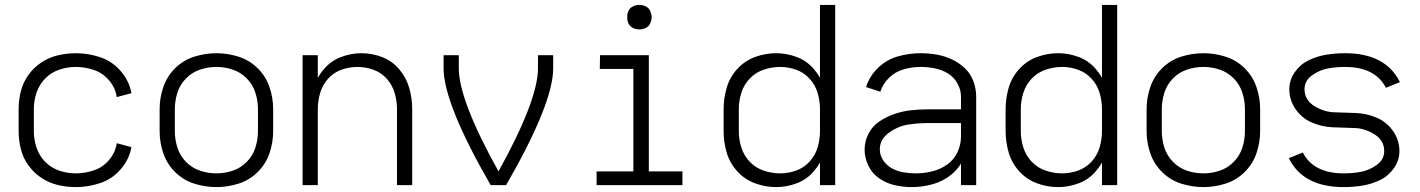

<svg xmlns="http://www.w3.org/2000/svg" viewBox="-20 -755 5790 783"><path d="M289 8Q252 8 216 -0.5Q180 -9 149 -29.5Q118 -50 96 -80.5Q74 -111 65 -147Q56 -183 56 -220V-310Q56 -347 65 -383Q74 -419 96 -449.5Q118 -480 149 -500.5Q180 -521 216.5 -529.5Q253 -538 289 -538Q340 -538 389 -521.5Q438 -505 472.5 -465Q507 -425 516 -375L456 -359Q451 -396 425.5 -426.5Q400 -457 363.5 -469.5Q327 -482 289 -482Q255 -482 222 -471Q189 -460 164.5 -435Q140 -410 129 -377Q118 -344 118 -310V-220Q118 -186 129 -153Q140 -120 164.5 -95Q189 -70 222 -59Q255 -48 289 -48Q327 -48 363.5 -60.5Q400 -73 425.5 -103.5Q451 -134 456 -171L516 -155Q507 -105 472.5 -65Q438 -25 389 -8.5Q340 8 289 8Z M863 8Q817 8 772.5 -6Q728 -20 694.5 -53Q661 -86 646 -130Q631 -174 631 -220V-310Q631 -356 646 -400Q661 -444 694.5 -477Q728 -510 772.5 -524Q817 -538 863 -538Q908 -538 952.5 -524Q997 -510 1030.5 -477Q1064 -444 1079 -400Q1094 -356 1094 -310V-220Q1094 -174 1079 -130Q1064 -86 1030.5 -53Q997 -20 952.5 -6Q908 8 863 8ZM863 -48Q897 -48 929.5 -59Q962 -70 986.5 -95Q1011 -120 1021.5 -153Q1032 -186 1032 -220V-310Q1032 -344 1021.5 -377Q1011 -410 986.5 -435Q962 -460 929.5 -471Q897 -482 863 -482Q828 -482 795.5 -471Q763 -460 738.5 -435Q714 -410 703.5 -377Q693 -344 693 -310V-220Q693 -186 703.5 -153Q714 -120 738.5 -95Q763 -70 795.5 -59Q828 -48 863 -48Z M1214 0V-530H1276V-437Q1286 -456 1300 -472Q1328 -506 1369.5 -522Q1411 -538 1454 -538Q1498 -538 1539 -522Q1580 -506 1608.5 -472Q1637 -438 1649 -396Q1661 -354 1661 -310V0H1599V-310Q1599 -343 1589.5 -375.5Q1580 -408 1557.5 -433.5Q1535 -459 1503 -470.5Q1471 -482 1438 -482Q1404 -482 1372 -470.5Q1340 -459 1317.5 -433.5Q1295 -408 1285.5 -375.5Q1276 -343 1276 -310V0Z M1981 0Q1789 -333 1789 -477V-530H1851V-477Q1851 -347 2013 -56Q2174 -347 2174 -477V-530H2236V-477Q2236 -333 2044 0Z M2413 0V-56H2563V-474H2426L2427 -530H2626V-56H2763V0ZM2588 -635Q2574 -635 2561.5 -641Q2549 -647 2543 -659Q2538 -670 2538 -681V-689Q2538 -700 2543 -711Q2549 -723 2561.5 -729Q2574 -735 2588 -735Q2601 -735 2613.5 -729Q2626 -723 2631.5 -710.5Q2637 -698 2638 -685Q2637 -672 2631.5 -659.5Q2626 -647 2613.5 -641Q2601 -635 2588 -635Z M3145 8Q3101 8 3059 -7.5Q3017 -23 2986.5 -56.5Q2956 -90 2943.5 -133Q2931 -176 2931 -220V-310Q2931 -354 2943.5 -397Q2956 -440 2986.5 -473.5Q3017 -507 3059 -522.5Q3101 -538 3145 -538Q3189 -538 3230.5 -522Q3272 -506 3300 -472Q3314 -456 3324 -438V-735H3386V0H3324V-92Q3314 -74 3300 -58Q3272 -24 3230.5 -8Q3189 8 3145 8ZM3162 -48Q3195 -48 3227 -59.5Q3259 -71 3282 -96.5Q3305 -122 3314.5 -154.5Q3324 -187 3324 -220V-310Q3324 -343 3314.5 -375.5Q3305 -408 3282 -433.5Q3259 -459 3227 -470.5Q3195 -482 3162 -482Q3128 -482 3095 -471Q3062 -460 3038 -435Q3014 -410 3003.5 -377Q2993 -344 2993 -310V-220Q2993 -186 3003.5 -153Q3014 -120 3038 -95Q3062 -70 3095 -59Q3128 -48 3162 -48Z M3698 8Q3664 8 3630 0.5Q3596 -7 3566.5 -27Q3537 -47 3521.5 -79Q3506 -111 3506 -145Q3506 -179 3522 -210Q3538 -241 3566.5 -260Q3595 -279 3627 -290Q3659 -301 3692.5 -305Q3726 -309 3760 -309H3899V-361Q3899 -389 3884.5 -415Q3870 -441 3845 -456Q3820 -471 3791.5 -476.5Q3763 -482 3734 -482Q3700 -482 3666 -472.5Q3632 -463 3606.5 -438.5Q3581 -414 3570 -381L3512 -400Q3526 -445 3561 -478.5Q3596 -512 3641.5 -525Q3687 -538 3734 -538Q3767 -538 3799 -532.5Q3831 -527 3860.5 -513.5Q3890 -500 3914 -477.5Q3938 -455 3949.5 -424Q3961 -393 3961 -361V0H3899V-88Q3884 -63 3861 -44Q3827 -16 3784.5 -4Q3742 8 3698 8ZM3715 -48Q3748 -48 3781 -56Q3814 -64 3842 -83.5Q3870 -103 3884.5 -134Q3899 -165 3899 -198V-253H3760Q3719 -253 3679 -246Q3639 -239 3603.5 -212.5Q3568 -186 3568 -146Q3568 -121 3582.5 -100Q3597 -79 3619 -67.5Q3641 -56 3665.5 -52Q3690 -48 3715 -48Z M4295 8Q4251 8 4209 -7.5Q4167 -23 4136.5 -56.5Q4106 -90 4093.5 -133Q4081 -176 4081 -220V-310Q4081 -354 4093.5 -397Q4106 -440 4136.5 -473.5Q4167 -507 4209 -522.5Q4251 -538 4295 -538Q4339 -538 4380.5 -522Q4422 -506 4450 -472Q4464 -456 4474 -438V-735H4536V0H4474V-92Q4464 -74 4450 -58Q4422 -24 4380.5 -8Q4339 8 4295 8ZM4312 -48Q4345 -48 4377 -59.5Q4409 -71 4432 -96.5Q4455 -122 4464.5 -154.5Q4474 -187 4474 -220V-310Q4474 -343 4464.5 -375.5Q4455 -408 4432 -433.5Q4409 -459 4377 -470.5Q4345 -482 4312 -482Q4278 -482 4245 -471Q4212 -460 4188 -435Q4164 -410 4153.5 -377Q4143 -344 4143 -310V-220Q4143 -186 4153.5 -153Q4164 -120 4188 -95Q4212 -70 4245 -59Q4278 -48 4312 -48Z M4888 8Q4842 8 4797.5 -6Q4753 -20 4719.5 -53Q4686 -86 4671 -130Q4656 -174 4656 -220V-310Q4656 -356 4671 -400Q4686 -444 4719.5 -477Q4753 -510 4797.5 -524Q4842 -538 4888 -538Q4933 -538 4977.5 -524Q5022 -510 5055.5 -477Q5089 -444 5104 -400Q5119 -356 5119 -310V-220Q5119 -174 5104 -130Q5089 -86 5055.5 -53Q5022 -20 4977.5 -6Q4933 8 4888 8ZM4888 -48Q4922 -48 4954.5 -59Q4987 -70 5011.5 -95Q5036 -120 5046.5 -153Q5057 -186 5057 -220V-310Q5057 -344 5046.5 -377Q5036 -410 5011.5 -435Q4987 -460 4954.5 -471Q4922 -482 4888 -482Q4853 -482 4820.5 -471Q4788 -460 4763.5 -435Q4739 -410 4728.5 -377Q4718 -344 4718 -310V-220Q4718 -186 4728.5 -153Q4739 -120 4763.5 -95Q4788 -70 4820.5 -59Q4853 -48 4888 -48Z M5460 8Q5294 8 5236 -110L5293 -133Q5337 -48 5460 -48Q5495 -48 5529 -54Q5563 -60 5594 -82Q5625 -104 5625 -139Q5625 -183 5584 -208Q5543 -233 5500 -233Q5457 -234 5413.5 -236Q5370 -238 5329.5 -255.5Q5289 -273 5263.5 -310Q5238 -347 5238 -391Q5238 -429 5260.5 -461Q5283 -493 5317.5 -509.5Q5352 -526 5389.5 -532Q5427 -538 5465 -538Q5631 -538 5689 -420L5632 -397Q5588 -482 5465 -482Q5430 -482 5396 -476Q5362 -470 5331 -448Q5300 -426 5300 -391Q5300 -347 5341 -322Q5382 -297 5425 -297Q5468 -296 5511.5 -294Q5555 -292 5595.5 -274.5Q5636 -257 5661.5 -220Q5687 -183 5687 -139Q5687 -101 5664.5 -69Q5642 -37 5607.5 -20.5Q5573 -4 5535.5 2Q5498 8 5460 8Z"/></svg>

Font: Jozsika Light
Style: Regular
Weight: 300
Monospace: yes
Designer: Belleve Invis
Foundry: Belleve Invis
Version: 2.1.0